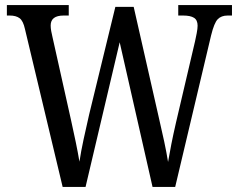

<svg xmlns="http://www.w3.org/2000/svg" viewBox="-20 -734 937 754"><path d="M78 -620Q71 -652 57 -662.5Q43 -673 18 -673H7V-714H250V-673H230Q179 -673 179 -634Q179 -624 181 -612.5Q183 -601 186 -589L259 -262Q269 -217 277.5 -176Q286 -135 292 -99Q298 -139 308 -185.5Q318 -232 330 -284L433 -707H505L604 -271Q616 -220 625 -177.5Q634 -135 640 -98Q646 -133 653 -168.5Q660 -204 671 -252L746 -572Q749 -585 752.5 -603.5Q756 -622 756 -633Q756 -655 742 -664Q728 -673 699 -673H680V-714H891V-673H874Q849 -673 835 -658.5Q821 -644 809 -595L668 0H579L450 -568L316 0H226Z"/></svg>

Font: Noto Serif Tamil Condensed
Style: Regular
Weight: 400
Width: 3
Designer: Indian Type Foundry, Tom Grace, and the Monotype Design Team
Foundry: Monotype Imaging Inc.
Version: Version 2.004; ttfautohint (v1.8.4.7-5d5b)